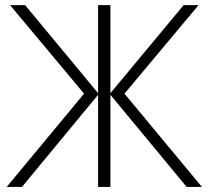

<svg xmlns="http://www.w3.org/2000/svg" viewBox="-20 -734 820 754"><path d="M310.1 -366.2 19.5 -713.9H78.6L365.2 -368.2V-713.9H413.6V-368.2L701.2 -713.9H759.8L468.8 -366.2L772.9 0H712.9L413.6 -361.8V0H365.2V-361.8L66.4 0H6.3Z"/></svg>

Font: Open Sans Light
Style: Regular
Weight: 300
Designer: Monotype Design Team
Foundry: Monotype Imaging Inc.
Version: Version 3.000; ttfautohint (v1.8.4)